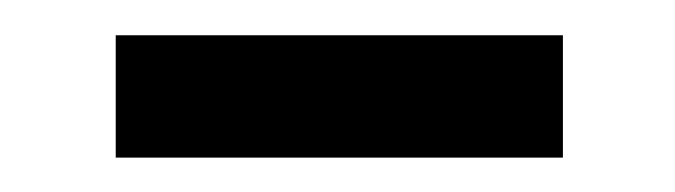

<svg xmlns="http://www.w3.org/2000/svg" viewBox="-20 -335 387 110"><path d="M46.3 -244.7V-314.8H302.5V-244.7Z"/></svg>

Font: Noto Sans HK Thin
Style: Regular
Weight: 100
Designer: Ryoko NISHIZUKA 西塚涼子 (kana, bopomofo & ideographs); Paul D. Hunt (Latin, Greek & Cyrillic); Sandoll Communications 산돌커뮤니
Foundry: Adobe
Version: Version 2.004-H2;hotconv 1.0.118;makeotfexe 2.5.65603